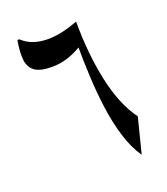

<svg xmlns="http://www.w3.org/2000/svg" viewBox="-107 -616 607 699"><g transform="rotate(-20 196.0 -266.5)"><path d="M40.5 -540H47.9Q68.4 -521 93.3 -512.9Q118.2 -504.9 146.5 -504.9Q173.8 -504.9 203.4 -511.5Q232.9 -518.1 264.2 -529.8Q264.2 -405.3 286.9 -299.6Q309.6 -193.8 357.4 -128.9L322.8 7.3Q295.9 -31.7 279.3 -85.9Q262.7 -140.1 254.4 -201.9Q246.1 -263.7 243.2 -325.9Q240.2 -388.2 240.2 -443.8L245.1 -441.4Q187 -404.8 126.5 -404.8Q80.1 -404.8 59.3 -420.4Q38.6 -436 35.6 -466.3Q32.7 -496.6 40.5 -540Z"/></g></svg>

Font: Lateef Medium
Style: Regular
Weight: 500
Designer: SIL International
Foundry: SIL International
Version: Version 4.200